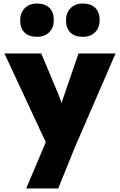

<svg xmlns="http://www.w3.org/2000/svg" viewBox="-20 -835 678 1085"><path d="M128 230 256 -72 258 10 5 -533H213L302 -321Q313 -296 321.5 -271.5Q330 -247 334 -225L313 -209Q317 -222 325 -245Q333 -268 343 -298L424 -533H633L402 0L309 230ZM353 -721Q353 -762 378.5 -788.5Q404 -815 448 -815Q493 -815 518 -791Q543 -767 543 -721Q543 -679 517.5 -653Q492 -627 448 -627Q402 -627 377.5 -651.5Q353 -676 353 -721ZM94 -721Q94 -762 119.5 -788.5Q145 -815 189 -815Q234 -815 259 -791Q284 -767 284 -721Q284 -679 258.5 -653Q233 -627 189 -627Q143 -627 118.5 -651.5Q94 -676 94 -721Z"/></svg>

Font: Mach ExtraBold
Style: Regular
Weight: 800
Version: Version 1.002